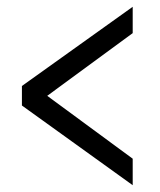

<svg xmlns="http://www.w3.org/2000/svg" viewBox="-20 -545 472 565"><path d="M370.5 0 44.5 -234.5V-292L370.5 -525V-447.5L119 -263L370.5 -78Z"/></svg>

Font: Mohave Light
Style: Regular
Weight: 400
Version: Version 2.003